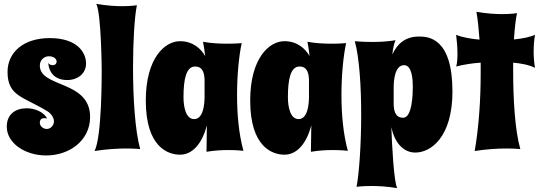

<svg xmlns="http://www.w3.org/2000/svg" viewBox="-20 -773 2791 993"><path d="M425 -444C425 -505 376 -576 237 -576C100 -576 19 -501 19 -401C19 -274 103 -273 226 -197C247 -184 259 -162 259 -145C259 -126 243 -106 222 -106C204 -106 186 -120 186 -138C186 -155 195 -162 209 -162C214 -162 219 -161 224 -160C206 -194 161 -213 118 -213C60 -213 15 -182 15 -118C15 -33 109 31 219 31C340 31 446 -47 446 -168C446 -359 186 -318 186 -434C186 -466 212 -482 232 -482C263 -482 273 -465 273 -454C273 -446 267 -436 252 -436C247 -436 236 -437 230 -448C230 -431 239 -359 328 -359C381 -359 425 -392 425 -444Z M705 -2C678 -99 668 -269 668 -425C668 -561 676 -688 688 -746C688 -746 659 -741 612 -741C576 -741 530 -744 478 -753C504 -702 506 -412 506 -412C506 -383 507 -66 469 8C533 -2 590 -5 632 -5C677 -5 705 -2 705 -2Z M1239 7C1215 -80 1206 -183 1206 -281C1206 -386 1216 -485 1230 -550C1230 -550 1198 -547 1155 -547C1118 -547 1072 -549 1030 -557C1035 -531 1039 -505 1041 -483C1021 -519 979 -560 911 -560C832 -560 734 -472 734 -253C734 -11 850 27 911 27C975 27 1025 -29 1050 -125L1048 12C1089 5 1129 3 1161 3C1207 3 1239 7 1239 7ZM1038 -273C1038 -232 1031 -157 984 -157C942 -157 929 -218 929 -270C929 -361 942 -429 989 -429C1033 -429 1038 -387 1038 -352C1038 -346 1038 -341 1038 -273Z M1779 7C1755 -80 1746 -183 1746 -281C1746 -386 1756 -485 1770 -550C1770 -550 1738 -547 1695 -547C1658 -547 1612 -549 1570 -557C1575 -531 1579 -505 1581 -483C1561 -519 1519 -560 1451 -560C1372 -560 1274 -472 1274 -253C1274 -11 1390 27 1451 27C1515 27 1565 -29 1590 -125L1588 12C1629 5 1669 3 1701 3C1747 3 1779 7 1779 7ZM1578 -273C1578 -232 1571 -157 1524 -157C1482 -157 1469 -218 1469 -270C1469 -361 1482 -429 1529 -429C1573 -429 1578 -387 1578 -352C1578 -346 1578 -341 1578 -273Z M1815 -560C1839 -472 1848 -324 1848 -180C1848 -23 1837 128 1824 193C1824 193 1853 189 1900 189C1936 189 1982 191 2034 200C2017 165 2007 -25 2004 -115C2020 -38 2064 16 2128 16C2210 16 2320 -66 2320 -300C2320 -580 2193 -584 2147 -584C2079 -584 2036 -550 2009 -491C2013 -524 2018 -550 2026 -565C1985 -558 1941 -556 1905 -556C1853 -556 1815 -560 1815 -560ZM2016 -320C2016 -361 2023 -436 2070 -436C2112 -436 2115 -358 2115 -323C2115 -287 2112 -164 2065 -164C2021 -164 2016 -206 2016 -241C2016 -246 2016 -252 2016 -320Z M2747 -593C2721 -581 2680 -573 2638 -569C2642 -626 2647 -674 2654 -705C2654 -705 2625 -700 2578 -700C2542 -700 2496 -703 2444 -712C2451 -673 2456 -624 2460 -568C2416 -572 2370 -580 2339 -593C2343 -560 2346 -527 2346 -494C2346 -479 2345 -444 2339 -429C2377 -439 2422 -446 2466 -449C2466 -430 2466 -411 2466 -391C2466 -261 2457 -118 2435 8C2499 -2 2556 -5 2598 -5C2643 -5 2671 -2 2671 -2C2643 -100 2634 -260 2634 -407C2634 -421 2634 -435 2634 -449C2675 -445 2716 -438 2747 -422C2742 -450 2740 -479 2740 -507C2740 -536 2742 -564 2747 -593Z"/></svg>

Font: Spicy Rice
Style: Regular
Weight: 400
Designer: Astigmatic (AOETI)
Foundry: Astigmatic (AOETI)
Version: Version 1.000